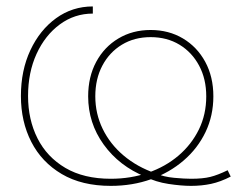

<svg xmlns="http://www.w3.org/2000/svg" viewBox="-20 -574 764 605"><path d="M329.1 11.7Q237.8 11.7 174.6 -25.6Q111.3 -63 78.6 -127Q45.9 -190.9 45.9 -271.5Q45.9 -352.1 75.7 -415.8Q105.5 -479.5 156.7 -516.6Q208 -553.7 272.5 -553.7V-531.2Q214.8 -531.2 168.5 -497.1Q122.1 -462.9 95.2 -404.3Q68.4 -345.7 68.4 -271.5Q68.4 -197.3 98.1 -138.2Q127.9 -79.1 186 -44.9Q244.1 -10.7 329.1 -10.7Q392.1 -10.7 446.8 -29.8Q501.5 -48.8 542.5 -83.7Q583.5 -118.7 606.7 -166Q629.9 -213.4 629.9 -270.5Q629.9 -325.2 607.4 -367.2Q585 -409.2 545.7 -433.1Q506.3 -457 454.6 -457Q403.3 -457 364 -433.1Q324.7 -409.2 302.5 -367.2Q280.3 -325.2 280.3 -270.5Q280.3 -215.8 303.5 -168Q326.7 -120.1 369.4 -84Q412.1 -47.9 470.2 -27.8Q496.1 -16.6 528.6 -13.7Q561 -10.7 582 -10.7Q619.1 -10.7 642.8 -16.6Q666.5 -22.5 697.3 -37.6L707 -17.6Q674.8 -1 645 5.4Q615.2 11.7 582 11.7Q551.3 11.7 511 5.6Q470.7 -0.5 438 -17.1Q355.5 -50.8 306.6 -118.7Q257.8 -186.5 257.8 -270.5Q257.8 -332 283.2 -379.2Q308.6 -426.3 353.3 -452.9Q397.9 -479.5 454.6 -479.5Q511.7 -479.5 556.4 -452.9Q601.1 -426.3 626.7 -379.2Q652.3 -332 652.3 -270.5Q652.3 -209.5 627.7 -158Q603 -106.4 558.8 -68.4Q514.6 -30.3 456.1 -9.3Q397.5 11.7 329.1 11.7Z"/></svg>

Font: Inter 24pt Thin
Style: Regular
Weight: 250
Designer: Rasmus Andersson
Foundry: rsms
Version: Version 4.001;git-66647c0bb